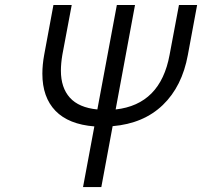

<svg xmlns="http://www.w3.org/2000/svg" viewBox="-20 -759 820 779"><path d="M316.9 0 362.8 -246.1Q258.3 -254.4 205.1 -309.3Q151.9 -364.3 151.9 -460Q151.9 -496.1 159.2 -536.1L196.8 -738.8H271L232.9 -536.1Q227.1 -501.5 227.1 -472.2Q227.1 -403.3 263.4 -362.8Q299.8 -322.3 375 -314.9L454.1 -738.8H527.8L449.2 -314.9Q630.9 -335 668 -536.1L706.1 -738.8H779.8L742.2 -536.1Q718.8 -408.2 640.6 -333Q562.5 -257.8 437 -247.1L391.1 0Z"/></svg>

Font: Involve
Style: Italic
Weight: 400
Italic angle: -10.5°
Designer: Stefan Peev
Foundry: Context Ltd.
Version: Version 1.001